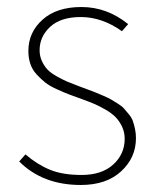

<svg xmlns="http://www.w3.org/2000/svg" viewBox="-20 -510 440 542"><path d="M208 12.2Q100.6 12.2 34.2 -54.2L51.8 -74.2Q85.4 -45.4 121.1 -30.8Q156.7 -16.1 210 -16.1Q267.6 -16.1 299.8 -45.7Q332 -75.2 332 -118.2Q332 -136.7 324.5 -152.6Q316.9 -168.5 306.2 -179.4Q295.4 -190.4 278.1 -200.4Q260.7 -210.4 246.3 -216.6Q231.9 -222.7 211.9 -230Q188 -238.3 174.3 -243.7Q160.6 -249 140.1 -258.3Q119.6 -267.6 107.7 -277.1Q95.7 -286.6 83.5 -299.8Q71.3 -313 65.7 -329.6Q60.1 -346.2 60.1 -366.2Q60.1 -418.5 99.9 -454.3Q139.6 -490.2 210 -490.2Q282.2 -490.2 341.8 -441.9L324.2 -421.9Q268.1 -461.9 208 -461.9Q151.4 -461.9 121.6 -434.3Q91.8 -406.7 91.8 -368.2Q91.8 -351.6 98.4 -337.4Q105 -323.2 114 -313.7Q123 -304.2 139.9 -294.7Q156.7 -285.2 169.4 -279.8Q182.1 -274.4 204.1 -266.1Q208.5 -264.6 226.6 -257.8Q244.6 -251 250.2 -248.8Q255.9 -246.6 271.7 -239.7Q287.6 -232.9 293.5 -229.2Q299.3 -225.6 312 -217.8Q324.7 -210 329.8 -203.9Q335 -197.8 343.3 -188Q351.6 -178.2 355 -168.5Q358.4 -158.7 361.1 -146.2Q363.8 -133.8 363.8 -120.1Q363.8 -64.9 322 -26.4Q280.3 12.2 208 12.2Z"/></svg>

Font: Source Sans 3 ExtraLight
Style: Regular
Weight: 200
Designer: Paul D. Hunt
Foundry: Adobe
Version: Version 3.052;hotconv 1.1.0;makeotfexe 2.6.0